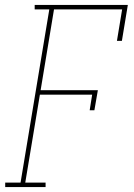

<svg xmlns="http://www.w3.org/2000/svg" viewBox="-20 -755 540 775"><path d="M1 0V-18H63L179 -717H120V-735H496L472 -590H452L473 -717H198L144 -391H375L361 -310H342L352 -373H141L82 -18H164V0Z"/></svg>

Font: Iosevka Slab Thin Oblique
Style: Regular
Weight: 100
Italic angle: -9°
Monospace: yes
Designer: Belleve Invis
Foundry: Belleve Invis
Version: Version 11.1.0; ttfautohint (v1.8.3)